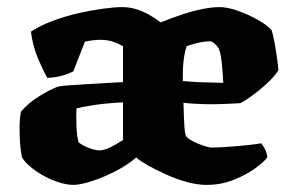

<svg xmlns="http://www.w3.org/2000/svg" viewBox="-20 -520 819 540"><path d="M187 0Q168 0 146 -7Q124 -14 103 -25.5Q82 -37 66 -50.5Q50 -64 42 -77Q38 -95 36.5 -117.5Q35 -140 35 -157Q35 -172 36 -184.5Q37 -197 39 -206Q48 -217 61.5 -228.5Q75 -240 90.5 -249.5Q106 -259 119.5 -266Q133 -273 142 -276Q148 -278 167 -279.5Q186 -281 211.5 -282.5Q237 -284 262 -285.5Q287 -287 305 -288Q323 -289 326 -289V-390Q306 -401 292 -404.5Q278 -408 261 -408Q252 -408 240 -406.5Q228 -405 219 -403L186 -319Q179 -315 159 -308.5Q139 -302 113 -301Q101 -322 86.5 -356.5Q72 -391 67 -431Q93 -448 127.5 -461Q162 -474 199 -482.5Q236 -491 269 -495.5Q302 -500 323 -500Q344 -500 362 -494.5Q380 -489 397.5 -479.5Q415 -470 432 -457Q459 -468 488.5 -478Q518 -488 546.5 -494Q575 -500 598 -500Q620 -500 649.5 -489.5Q679 -479 705.5 -464Q732 -449 744 -435Q748 -423 752.5 -398Q757 -373 760 -350.5Q763 -328 763 -322Q750 -303 730 -284.5Q710 -266 690.5 -252Q671 -238 657 -230Q595 -226 557 -227Q519 -228 496 -231Q497 -191 498.5 -166.5Q500 -142 504 -136Q507 -132 516 -126.5Q525 -121 537 -116Q549 -111 559.5 -108Q570 -105 574 -105Q588 -105 605 -106Q622 -107 640.5 -108.5Q659 -110 678 -112Q697 -114 715 -117Q718 -113 724 -103Q730 -93 732 -78Q724 -66 699 -47.5Q674 -29 638 -14.5Q602 0 561 0Q534 0 504 -8.5Q474 -17 445.5 -30Q417 -43 395 -55.5Q373 -68 363 -77Q336 -54 301 -36.5Q266 -19 235 -9.5Q204 0 187 0ZM259 -97Q269 -97 280.5 -101.5Q292 -106 304 -113Q316 -120 326 -126V-232Q302 -231 281.5 -229Q261 -227 244 -224.5Q227 -222 214.5 -219.5Q202 -217 195 -215Q194 -196 195 -166.5Q196 -137 201 -120Q209 -113 221 -107.5Q233 -102 243.5 -99.5Q254 -97 259 -97ZM494 -292Q510 -291 521.5 -290Q533 -289 552 -288.5Q571 -288 608 -287Q607 -299 606 -317Q605 -335 602.5 -353.5Q600 -372 595 -384Q589 -393 584 -397Q579 -401 575.5 -402.5Q572 -404 570 -404Q562 -404 550 -402Q538 -400 525.5 -396.5Q513 -393 505 -390Q500 -376 497.5 -358.5Q495 -341 494.5 -324Q494 -307 494 -292Z"/></svg>

Font: Texturina 12pt Black
Style: Regular
Weight: 900
Designer: Guillermo Torres Carreño
Foundry: Omnibus-Type
Version: Version 1.002